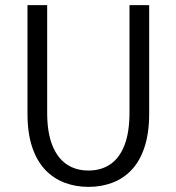

<svg xmlns="http://www.w3.org/2000/svg" viewBox="-20 -720 690 751"><path d="M326 11Q277 11 233.8 -5Q190.5 -21 157.5 -55.2Q124.5 -89.5 106 -144.2Q87.5 -199 87.5 -276V-700H164.5V-279.5Q164.5 -203 184.2 -152.8Q204 -102.5 240 -77.8Q276 -53 326 -53Q376 -53 412 -77.8Q448 -102.5 467.2 -152.8Q486.5 -203 486.5 -279.5V-700H563.5V-276Q563.5 -199 545.2 -144.2Q527 -89.5 494.5 -55.2Q462 -21 418.8 -5Q375.5 11 326 11Z"/></svg>

Font: Trispace Thin Light
Style: Regular
Weight: 300
Version: Version 1.210